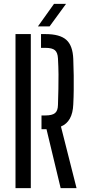

<svg xmlns="http://www.w3.org/2000/svg" viewBox="-20 -977 450 997"><path d="M295 0 221.5 -306H195.5V-377.5H215Q251 -377.5 265.8 -389.8Q280.5 -402 281 -432Q282.5 -477.5 283.2 -515.2Q284 -553 283.8 -590.8Q283.5 -628.5 281 -673.5Q279.5 -704 265.2 -716.2Q251 -728.5 216 -728.5H193V-800H216Q291 -800 324.5 -770Q358 -740 360.5 -670.5Q362.5 -623.5 362.8 -584.5Q363 -545.5 362.8 -509.8Q362.5 -474 360.5 -435Q357 -345 296.5 -320L377.5 0ZM60.5 0V-800H140V0ZM177 -840 260.5 -957H323L237.5 -840Z"/></svg>

Font: Big Shoulders Stencil Text Thin
Style: Regular
Weight: 400
Version: Version 2.001